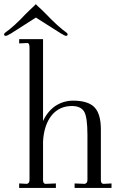

<svg xmlns="http://www.w3.org/2000/svg" viewBox="-52 -922 591 942"><path d="M495.1 -22V0H314V-22L363.8 -20Q377 -22.9 377 -39.1V-259.8Q377 -350.1 359.9 -376Q342.8 -401.9 300.8 -401.9Q239.7 -401.9 202.1 -356.9Q163.6 -309.1 159.2 -228V-39.1Q159.2 -20 171.9 -20L222.2 -22V0H42V-22L80.1 -20Q92.8 -22.9 92.8 -39.1V-689Q92.8 -712.4 80.1 -710.9L42 -709V-730H159.2V-328.1Q180.7 -375 219.2 -401.9Q259.3 -428.2 307.1 -428.2Q380.4 -428.2 412.1 -395Q442.9 -362.8 442.9 -286.1V-39.1Q442.9 -20 456.1 -20ZM279.8 -753.9Q279.8 -746.1 272 -746.1Q266.6 -746.1 247.1 -757.8L124 -835.9L2 -757.8Q-17.6 -746.1 -23.9 -746.1Q-32.2 -746.1 -32.2 -753.9Q-32.2 -757.3 -24.9 -763.2Q-22.9 -764.6 -17.1 -769Q-11.2 -773.4 -7.8 -775.9Q19.5 -797.9 47.9 -826.2L70.8 -850.1L95.2 -874Q124 -900.4 124 -901.9Q123.5 -901.9 126.2 -898.9Q128.9 -896 135.7 -889.6Q142.6 -883.3 152.8 -874L176.8 -850.1L200.2 -826.2Q228.5 -797.9 255.9 -775.9Q259.3 -773.4 265.1 -769Q271 -764.6 272.9 -763.2Q279.8 -757.8 279.8 -753.9Z"/></svg>

Font: Unna Light
Style: Regular
Weight: 300
Designer: Jorge de Buen Unna
Foundry: Omnibus-Type
Version: Version 2.007;PS 002.007;hotconv 1.0.88;makeotf.lib2.5.64775